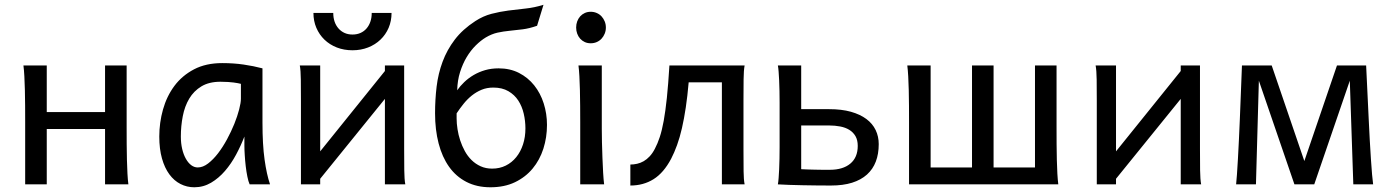

<svg xmlns="http://www.w3.org/2000/svg" viewBox="-20 -772 5838 804"><path d="M85.4 -258.8Q85.4 -294.4 85.2 -329.1Q85 -363.8 84.2 -394.8Q83.5 -425.8 82 -452.4Q80.6 -479 78.1 -498H175.8V-302.7H419.9V-498H510.3V-239.3Q510.3 -203.6 510.5 -168.9Q510.7 -134.3 511.5 -103Q512.2 -71.8 513.7 -45.4Q515.1 -19 517.6 0H419.9V-231.9H175.8V0H85.4Z M988.8 -420.9Q982.9 -422.4 975.6 -423.8Q968.3 -425.3 958.3 -426.5Q948.2 -427.7 934.8 -428.7Q921.4 -429.7 903.3 -429.7Q855.5 -429.7 823.5 -410.4Q791.5 -391.1 772.5 -359.1Q753.4 -327.1 745.4 -285.6Q737.3 -244.1 737.3 -200.2Q737.3 -171.9 742.9 -148.2Q748.5 -124.5 758.3 -107.2Q768.1 -89.8 780.8 -80.3Q793.5 -70.8 808.1 -70.8Q829.6 -70.8 851.3 -87.4Q873 -104 893.1 -130.1Q913.1 -156.2 930.7 -188.7Q948.2 -221.2 961.2 -253.2Q974.1 -285.2 981.4 -313.5Q988.8 -341.8 988.8 -358.9ZM1025.4 0Q1020 -11.7 1015.9 -32.2Q1011.7 -52.7 1009 -75.9Q1006.3 -99.1 1004.9 -122.1Q1003.4 -145 1003.4 -161.1V-200.2Q988.8 -162.1 968.5 -124.3Q948.2 -86.4 922.1 -56.2Q896 -25.9 863.8 -6.8Q831.5 12.2 793.5 12.2Q762.7 12.2 735.8 -1.5Q709 -15.1 689.2 -42Q669.4 -68.8 658.2 -108.6Q647 -148.4 647 -200.2Q647 -258.3 662.6 -313.7Q678.2 -369.1 710.4 -412.4Q742.7 -455.6 792.5 -481.7Q842.3 -507.8 910.6 -507.8Q958 -507.8 1000 -501.7Q1042 -495.6 1079.1 -485.8V-258.8Q1079.1 -166.5 1087.9 -103.8Q1096.7 -41 1110.8 0Z M1320.8 -498V-138.2L1591.8 -474.6V-498H1672.4V-148.9Q1672.4 -98.1 1672.9 -59.3Q1673.3 -20.5 1677.2 0H1591.8V-357.9L1320.8 -23.4V0H1240.2V-349.1Q1240.2 -399.9 1239.7 -438.7Q1239.3 -477.5 1235.4 -498ZM1619.6 -717.8Q1619.6 -684.1 1607.4 -655.5Q1595.2 -627 1573.2 -606Q1551.3 -585 1521.2 -573.2Q1491.2 -561.5 1456.1 -561.5Q1420.4 -561.5 1390.4 -573.2Q1360.4 -585 1338.6 -606Q1316.9 -627 1304.7 -655.5Q1292.5 -684.1 1292.5 -717.8H1375.5Q1375.5 -697.8 1381.1 -681.4Q1386.7 -665 1397.5 -652.8Q1408.2 -640.6 1422.9 -634Q1437.5 -627.4 1456.1 -627.4Q1474.6 -627.4 1489.5 -634Q1504.4 -640.6 1514.9 -652.8Q1525.4 -665 1531 -681.4Q1536.6 -697.8 1536.6 -717.8Z M2045.9 -405.3Q2018.6 -405.3 1996.3 -396Q1974.1 -386.7 1955.3 -371.6Q1936.5 -356.4 1920.9 -336.9Q1905.3 -317.4 1892.1 -297.4V-275.9Q1892.1 -254.9 1895.8 -231.2Q1899.4 -207.5 1907 -184.3Q1914.6 -161.1 1926.3 -139.6Q1938 -118.2 1954.6 -101.8Q1971.2 -85.4 1992.7 -75.7Q2014.2 -65.9 2041 -65.9Q2072.3 -65.9 2097.9 -78.6Q2123.5 -91.3 2141.8 -114Q2160.2 -136.7 2170.2 -167.5Q2180.2 -198.2 2180.2 -234.4Q2180.2 -265.6 2173.1 -296.1Q2166 -326.7 2150.4 -350.8Q2134.8 -375 2108.9 -390.1Q2083 -405.3 2045.9 -405.3ZM2270.5 -249Q2270.5 -196.8 2255.4 -149.4Q2240.2 -102.1 2210.4 -66.2Q2180.7 -30.3 2136.5 -9Q2092.3 12.2 2033.7 12.2Q1976.6 12.2 1933.1 -10.3Q1889.6 -32.7 1860.6 -73.5Q1831.5 -114.3 1816.7 -171.4Q1801.8 -228.5 1801.8 -297.9Q1801.8 -354.5 1808.3 -409.2Q1814.9 -463.9 1833.3 -513.4Q1851.6 -563 1884.5 -606.2Q1917.5 -649.4 1970.2 -683.6Q2003.4 -705.1 2038.1 -714.1Q2072.8 -723.1 2108.6 -727.8Q2144.5 -732.4 2181.4 -736.3Q2218.3 -740.2 2255.9 -752L2229 -664.1Q2196.8 -652.8 2168.5 -649.2Q2140.1 -645.5 2114 -643.1Q2087.9 -640.6 2063.5 -635.3Q2039.1 -629.9 2014.2 -615.2Q1993.2 -602.5 1972.2 -581.8Q1951.2 -561 1934.3 -533Q1917.5 -504.9 1906.5 -470Q1895.5 -435.1 1894.5 -394Q1906.7 -411.6 1924.1 -428.2Q1941.4 -444.8 1963.4 -457.8Q1985.4 -470.7 2011.5 -478.3Q2037.6 -485.8 2067.9 -485.8Q2115.7 -485.8 2153.3 -466.6Q2190.9 -447.3 2217 -414.6Q2243.2 -381.8 2256.8 -338.9Q2270.5 -295.9 2270.5 -249Z M2392.6 -656.7Q2392.6 -670.4 2397 -682.4Q2401.4 -694.3 2409.4 -703.4Q2417.5 -712.4 2428.7 -717.5Q2439.9 -722.7 2453.6 -722.7Q2467.3 -722.7 2479 -717.5Q2490.7 -712.4 2499 -703.4Q2507.3 -694.3 2512.2 -682.4Q2517.1 -670.4 2517.1 -656.7Q2517.1 -643.1 2512.2 -631.1Q2507.3 -619.1 2499 -610.1Q2490.7 -601.1 2479 -595.9Q2467.3 -590.8 2453.6 -590.8Q2439.9 -590.8 2428.7 -595.9Q2417.5 -601.1 2409.4 -610.1Q2401.4 -619.1 2397 -631.1Q2392.6 -643.1 2392.6 -656.7ZM2500 -231.9Q2500 -208.5 2500.7 -176.5Q2501.5 -144.5 2502.7 -111.8Q2503.9 -79.1 2505.6 -49.3Q2507.3 -19.5 2509.8 0H2409.7V-258.8Q2409.7 -294.4 2409.4 -329.1Q2409.2 -363.8 2408.4 -394.8Q2407.7 -425.8 2406.2 -452.4Q2404.8 -479 2402.3 -498H2500Z M2863.8 -427.2Q2858.9 -370.1 2851.8 -322.5Q2844.7 -274.9 2835.7 -235.6Q2826.7 -196.3 2815.2 -164.6Q2803.7 -132.8 2790.5 -107.4Q2759.3 -48.3 2716.8 -21.7Q2674.3 4.9 2619.6 4.9V-83Q2633.8 -83 2647.9 -86.2Q2662.1 -89.4 2675.3 -96.9Q2688.5 -104.5 2700.4 -117.2Q2712.4 -129.9 2722.2 -148.9Q2733.9 -170.9 2742.9 -198.5Q2752 -226.1 2759.3 -266.1Q2766.6 -306.2 2772.5 -362.3Q2778.3 -418.5 2783.2 -498H3098.1Q3094.2 -477.5 3093.8 -439.7Q3093.3 -401.9 3093.3 -351.6V-146.5Q3093.3 -89.8 3093.8 -54.4Q3094.2 -19 3098.1 0H3002.9V-427.2Z M3244.6 -342.3Q3244.6 -367.2 3244.1 -390.9Q3243.7 -414.6 3242.7 -435.1Q3241.7 -455.6 3240.5 -471.7Q3239.3 -487.8 3237.3 -498H3335V-314.9H3452.1Q3504.4 -314.9 3543.2 -304Q3582 -293 3607.9 -273.7Q3633.8 -254.4 3646.7 -227.5Q3659.7 -200.7 3659.7 -168.5Q3659.7 -127.4 3647.5 -95.5Q3635.3 -63.5 3610.4 -41Q3585.4 -18.6 3547.9 -6.8Q3510.3 4.9 3459.5 4.9Q3433.6 4.9 3403.1 4.6Q3372.6 4.4 3342.5 3.7Q3312.5 2.9 3284.9 2.2Q3257.3 1.5 3237.3 0Q3239.3 -10.3 3240.5 -26.4Q3241.7 -42.5 3242.7 -63Q3243.7 -83.5 3244.1 -107.2Q3244.6 -130.9 3244.6 -156.2ZM3335 -63.5Q3347.2 -62.5 3362.1 -62.3Q3377 -62 3392.8 -61.5Q3408.7 -61 3424.3 -61H3454.6Q3509.8 -61 3540.8 -86.9Q3571.8 -112.8 3571.8 -161.1Q3571.8 -185.5 3562.3 -201.9Q3552.7 -218.3 3536.4 -228.3Q3520 -238.3 3498.3 -242.4Q3476.6 -246.6 3452.1 -246.6H3335Z M3786.6 0V-258.8Q3786.6 -294.4 3786.4 -329.1Q3786.1 -363.8 3785.4 -394.8Q3784.7 -425.8 3783.2 -452.4Q3781.7 -479 3779.3 -498H3877V-70.8H4050.3V-498H4140.6V-70.8H4314V-498H4404.3V-239.3Q4404.3 -203.6 4404.5 -168.9Q4404.8 -134.3 4405.5 -103Q4406.2 -71.8 4407.7 -45.4Q4409.2 -19 4411.6 0Z M4653.3 -498V-138.2L4924.3 -474.6V-498H5004.9V-148.9Q5004.9 -98.1 5005.4 -59.3Q5005.9 -20.5 5009.8 0H4924.3V-357.9L4653.3 -23.4V0H4572.8V-349.1Q4572.8 -399.9 4572.3 -438.7Q4571.8 -477.5 4567.9 -498Z M5156.2 0Q5157.7 -12.7 5159.7 -40.8Q5161.6 -68.8 5163.8 -106.2Q5166 -143.6 5168 -187.3Q5169.9 -231 5171.9 -274.4Q5176.3 -376.5 5180.7 -498H5305.2L5441.9 -97.7L5578.6 -498H5700.7Q5706.1 -376.5 5711.4 -274.4Q5713.4 -231 5715.8 -187.3Q5718.3 -143.6 5720.7 -106.2Q5723.1 -68.8 5725.6 -40.8Q5728 -12.7 5730 0H5647L5632.3 -434.1L5483.4 0H5400.4L5251.5 -434.1L5239.3 0Z"/></svg>

Font: Andika Cyr
Style: Regular
Weight: 400
Designer: Victor Gaultney, Annie Olsen, Julie Remington, Don Collingsworth, Eric Hays, Becca Hirsbrunner
Foundry: SIL International
Version: Version 5.000